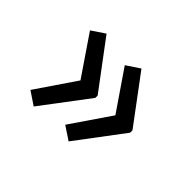

<svg xmlns="http://www.w3.org/2000/svg" viewBox="-87 -651 775 775"><g transform="rotate(45 300.0 -264.0)"><path d="M502.9 -256.8 352.1 -56.2 294.9 -94.2 411.1 -264.2 294.9 -434.1 352.1 -472.2 502.9 -270ZM304.2 -256.8 152.8 -56.2 96.2 -94.2 211.9 -264.2 96.2 -434.1 152.8 -472.2 304.2 -270Z"/></g></svg>

Font: Noto Mono
Style: Regular
Weight: 400
Designer: Monotype Design Team
Foundry: Monotype Imaging Inc.
Version: Version 1.00